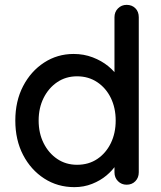

<svg xmlns="http://www.w3.org/2000/svg" viewBox="-20 -760 661 790"><path d="M501 -740Q523 -740 537 -726Q551 -712 551 -689V-51Q551 -29 537 -14.5Q523 0 501 0Q480 0 465.5 -14.5Q451 -29 451 -51V-123L472 -122Q472 -104 457.5 -81.5Q443 -59 418 -38Q393 -17 359 -3.5Q325 10 286 10Q217 10 162 -25.5Q107 -61 75 -122.5Q43 -184 43 -264Q43 -344 75 -405.5Q107 -467 161.5 -502.5Q216 -538 283 -538Q325 -538 361.5 -524Q398 -510 425 -488Q452 -466 467 -441.5Q482 -417 482 -395L451 -392V-689Q451 -711 465.5 -725.5Q480 -740 501 -740ZM297 -82Q345 -82 380.5 -106Q416 -130 436 -171Q456 -212 456 -264Q456 -316 436 -357Q416 -398 380 -422Q344 -446 297 -446Q251 -446 215.5 -422Q180 -398 159.5 -357Q139 -316 139 -264Q139 -212 159.5 -171Q180 -130 215.5 -106Q251 -82 297 -82Z"/></svg>

Font: Quicksand SemiBold
Style: Regular
Weight: 600
Designer: Andrew Paglinawan
Foundry: Andrew Paglinawan
Version: Version 3.006